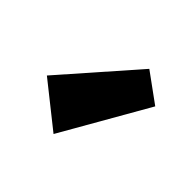

<svg xmlns="http://www.w3.org/2000/svg" viewBox="-67 -974 550 550"><g transform="rotate(-45 208.0 -699.0)"><path d="M45 -708 150 -840 371 -646 307 -558Z"/></g></svg>

Font: Spartan MB
Style: Regular
Weight: 900
Designer: Matt Bailey
Foundry: Matt Bailey
Version: Version 001.001